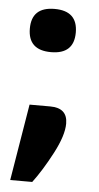

<svg xmlns="http://www.w3.org/2000/svg" viewBox="-49 -530 360 695"><g transform="rotate(5 131.5 -182.5)"><path d="M121.5 -341Q38 -341 38 -419.5Q38 -498 121.5 -498Q205 -498 205 -419.5Q205 -341 121.5 -341ZM136 -145Q199 -145 199 -88Q199 -45 164 21.5Q129 88 95 133H15L61 -145Z"/></g></svg>

Font: Khand
Style: Bold
Weight: 700
Designer: Devanagari: Sanchit Sawaria, Jyotish Sonowal; Latin: Satya Rajpurohit
Foundry: Indian Type Foundry
Version: Version 1.101;PS 1.0;hotconv 1.0.78;makeotf.lib2.5.61930; tt